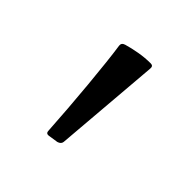

<svg xmlns="http://www.w3.org/2000/svg" viewBox="-94 -859 472 472"><g transform="rotate(45 142.0 -623.5)"><path d="M129 -472Q120 -471 120 -481Q118 -515 115 -553.5Q112 -592 108.5 -630Q105 -668 101.5 -699.5Q98 -731 95 -751Q94 -760 104 -763Q121 -768 141 -771.5Q161 -775 181 -775Q190 -775 189 -765L166 -487Q165 -479 155 -476Z"/></g></svg>

Font: Hahmlet
Style: Regular
Weight: 400
Designer: Minjoo Ham & Mark Frömberg
Foundry: hypertype
Version: Version 1.002